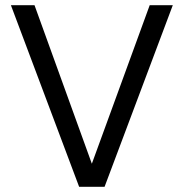

<svg xmlns="http://www.w3.org/2000/svg" viewBox="-20 -720 709 740"><path d="M285 0 22 -700H113L334 -89L557 -700H646L383 0Z"/></svg>

Font: DM Sans
Style: Regular
Weight: 400
Designer: Colophon Foundry, Jonny Pinhorn
Foundry: Colophon Foundry
Version: Version 4.004; ttfautohint (v1.8.4.7-5d5b)